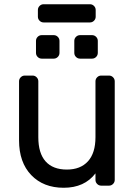

<svg xmlns="http://www.w3.org/2000/svg" viewBox="-20 -877 637 907"><path d="M159 -798V-830Q159 -841 167 -849Q175 -857 186 -857H405Q416 -857 424 -849Q432 -841 432 -830V-798Q432 -787 424 -779Q416 -771 405 -771H186Q175 -771 167 -779Q159 -787 159 -798ZM97 -520H134Q145 -520 153 -512Q161 -504 161 -493V-229Q161 -153 195.5 -114.5Q230 -76 296 -76Q360 -76 395.5 -115Q431 -154 431 -229V-493Q431 -504 439 -512Q447 -520 458 -520H495Q506 -520 514 -512Q522 -504 522 -493V-27Q522 -16 514 -8Q506 0 495 0H458Q447 0 439 -8Q431 -16 431 -27V-58Q379 10 281 10Q185 10 127.5 -50Q70 -110 70 -214V-493Q70 -504 78 -512Q86 -520 97 -520ZM234 -600H177Q166 -600 158 -608Q150 -616 150 -627V-684Q150 -695 158 -703Q166 -711 177 -711H234Q245 -711 253 -703Q261 -695 261 -684V-627Q261 -616 253 -608Q245 -600 234 -600ZM415 -600H358Q347 -600 339 -608Q331 -616 331 -627V-684Q331 -695 339 -703Q347 -711 358 -711H415Q426 -711 434 -703Q442 -695 442 -684V-627Q442 -616 434 -608Q426 -600 415 -600Z"/></svg>

Font: Contemporary
Style: Regular
Weight: 400
Designer: Victor Tran
Foundry: Victor Tran
Version: Version 1.100